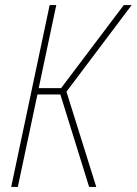

<svg xmlns="http://www.w3.org/2000/svg" viewBox="-20 -734 537 754"><path d="M24 0H50L127 -363H217L330 0H358L241 -374L497 -714H466L220 -388H132L201 -714H175Z"/></svg>

Font: Noto Sans Condensed Thin
Style: Italic
Weight: 100
Width: 3
Italic angle: -12°
Designer: Monotype Design Team
Foundry: Monotype Imaging Inc.
Version: Version 2.013